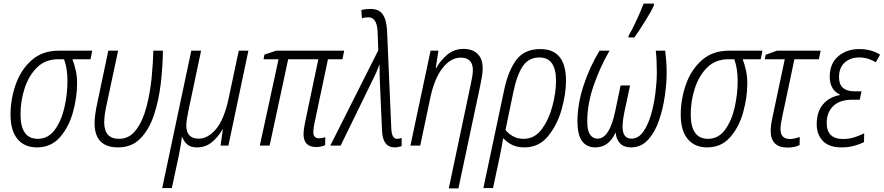

<svg xmlns="http://www.w3.org/2000/svg" viewBox="-20 -816 4952 1076"><path d="M187 10Q266 10 316 -47Q366 -104 389 -187.5Q412 -271 412 -349Q412 -390 404 -424Q396 -458 386 -484H487L497 -532H310Q217 -532 157 -478.5Q97 -425 68 -342.5Q39 -260 39 -173Q39 -84 78 -37Q117 10 187 10ZM192 -38Q95 -38 95 -175Q95 -250 118 -321Q141 -392 187.5 -438Q234 -484 307 -484H339Q358 -433 358 -362Q358 -288 341 -213.5Q324 -139 287 -88.5Q250 -38 192 -38Z M642 10Q719 10 767.5 -40.5Q816 -91 843 -172Q870 -253 881 -348Q892 -443 893 -532H839Q838 -463 829.5 -378Q821 -293 800.5 -215.5Q780 -138 742.5 -88Q705 -38 647 -38Q564 -38 564 -131Q564 -171 579 -237L642 -532H587L525 -238Q510 -168 510 -126Q510 10 642 10Z M889 238H943L982 56Q987 30 992 2.5Q997 -25 999 -47H1002Q1011 -22 1030 -6Q1049 10 1083 10Q1133 10 1168.5 -20Q1204 -50 1227 -91H1229L1216 0H1260L1372 -532H1318L1261 -263Q1236 -147 1191 -93Q1146 -39 1093 -39Q1024 -39 1024 -114Q1024 -138 1035 -191L1107 -532H1052Z M1752 8Q1766 8 1779 5Q1792 2 1802 -2L1803 -47Q1785 -41 1768 -41Q1736 -41 1736 -75Q1736 -96 1742 -124L1818 -484H1899L1909 -532H1528L1462 -510L1457 -484H1541L1436 0H1491L1595 -484H1764L1689 -127Q1681 -87 1681 -65Q1681 8 1752 8Z M2192 10Q2202 10 2213 7.5Q2224 5 2231 3V-43Q2218 -38 2204 -38Q2176 -38 2173 -94L2149 -647Q2145 -708 2124 -737Q2103 -766 2055 -766Q2029 -766 2005 -760L2008 -713Q2024 -719 2044 -719Q2092 -719 2096 -641L2100 -534L1831 0H1889L2070 -371Q2090 -409 2107 -456Q2107 -429 2107.5 -403.5Q2108 -378 2109 -353L2121 -83Q2125 10 2192 10Z M2495 240H2549L2671 -335Q2676 -359 2680.5 -385Q2685 -411 2685 -432Q2685 -487 2656 -514.5Q2627 -542 2578 -542Q2525 -542 2486 -509Q2447 -476 2425 -435H2422L2437 -532H2393L2280 0H2335L2392 -270Q2415 -377 2460.5 -435Q2506 -493 2562 -493Q2630 -493 2630 -423Q2630 -405 2626 -383.5Q2622 -362 2617 -338Z M2915 -38Q2880 -38 2854.5 -52.5Q2829 -67 2813 -88L2856 -296Q2876 -394 2909 -444Q2942 -494 3003 -494Q3096 -494 3096 -363Q3096 -298 3076 -222Q3056 -146 3016 -92Q2976 -38 2915 -38ZM2689 238H2743L2782 55Q2787 30 2791.5 6.5Q2796 -17 2800 -42Q2819 -20 2848.5 -5Q2878 10 2919 10Q3000 10 3051.5 -53Q3103 -116 3127.5 -203Q3152 -290 3152 -364Q3152 -541 3008 -541Q2919 -541 2873.5 -480.5Q2828 -420 2805 -310Z M3317 10Q3392 10 3430 -74Q3433 -36 3454.5 -13Q3476 10 3516 10Q3573 10 3612 -33Q3651 -76 3673.5 -142Q3696 -208 3706 -279.5Q3716 -351 3716 -408Q3716 -442 3713.5 -474.5Q3711 -507 3708 -532H3655Q3661 -481 3661 -410Q3661 -358 3653 -294Q3645 -230 3628 -172Q3611 -114 3584 -76.5Q3557 -39 3519 -39Q3469 -39 3469 -106Q3469 -141 3481 -197L3511 -337H3458L3428 -194Q3396 -39 3329 -39Q3303 -39 3287 -61.5Q3271 -84 3271 -136Q3271 -233 3307 -337Q3343 -441 3396 -532H3340Q3285 -442 3250.5 -337Q3216 -232 3216 -135Q3216 10 3317 10ZM3502 -606H3535Q3558 -638 3594.5 -696Q3631 -754 3644 -785L3646 -796H3587Q3573 -758 3548 -704Q3523 -650 3503 -616Z M3943 10Q4022 10 4072 -47Q4122 -104 4145 -187.5Q4168 -271 4168 -349Q4168 -390 4160 -424Q4152 -458 4142 -484H4243L4253 -532H4066Q3973 -532 3913 -478.5Q3853 -425 3824 -342.5Q3795 -260 3795 -173Q3795 -84 3834 -37Q3873 10 3943 10ZM3948 -38Q3851 -38 3851 -175Q3851 -250 3874 -321Q3897 -392 3943.5 -438Q3990 -484 4063 -484H4095Q4114 -433 4114 -362Q4114 -288 4097 -213.5Q4080 -139 4043 -88.5Q4006 -38 3948 -38Z M4394 11Q4433 11 4461 -3L4462 -48Q4449 -44 4435 -40.5Q4421 -37 4407 -37Q4354 -37 4354 -92Q4354 -106 4356.5 -122Q4359 -138 4363 -158L4432 -484H4569L4579 -532H4334L4271 -509L4266 -484H4378L4310 -163Q4299 -113 4299 -83Q4299 11 4394 11Z M4696 10Q4735 10 4767.5 1Q4800 -8 4822 -20L4823 -69Q4795 -55 4766.5 -46Q4738 -37 4705 -37Q4613 -37 4613 -127Q4613 -186 4649.5 -221.5Q4686 -257 4755 -257H4798L4808 -304H4770Q4682 -304 4682 -383Q4682 -437 4714 -465.5Q4746 -494 4795 -494Q4823 -494 4847 -486Q4871 -478 4888 -467L4912 -510Q4862 -541 4795 -541Q4725 -541 4677.5 -500.5Q4630 -460 4630 -386Q4630 -313 4687 -286L4686 -283Q4628 -273 4592.5 -231.5Q4557 -190 4557 -120Q4557 -62 4591.5 -26Q4626 10 4696 10Z"/></svg>

Font: Noto Sans Display SemiCondensed Light
Style: Italic
Weight: 300
Width: 4
Italic angle: -12°
Designer: Monotype Design Team
Foundry: Monotype Imaging Inc.
Version: Version 1.900